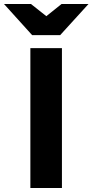

<svg xmlns="http://www.w3.org/2000/svg" viewBox="-74 -941 463 961"><path d="M227 -765H87L-54 -921H81L158 -860L234 -921H369ZM78 0V-700H236V0Z"/></svg>

Font: Overpass Heavy
Style: Regular
Weight: 900
Designer: Delve Withrington, Thomas Jockin
Foundry: Delve Fonts
Version: Version 3.000;DELV;Overpass